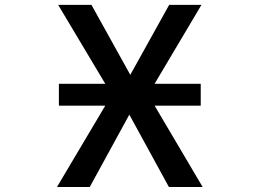

<svg xmlns="http://www.w3.org/2000/svg" viewBox="-20 -751 1040 772"><path d="M216.8 -326.2V-414.1H403.3L213.9 -731.4H347.7L503.9 -450.2L660.2 -731.4H790L601.6 -414.1H787.1V-326.2H601.6L794.9 1H659.2L500 -290L340.8 1H209L403.3 -326.2Z"/></svg>

Font: GenEi Gothic M SemiBold
Style: Regular
Weight: 500
Designer: o_tamon (Modified); [Source Han Sans]
Ryoko NISHIZUKA  (kana & ideographs); Paul D. Hunt (Latin, Greek & Cyrillic); Wenl
Version: Version 1.1a;Original Version 1.004